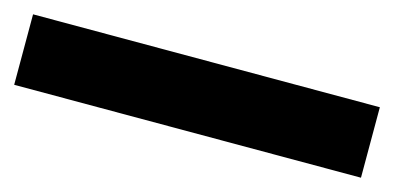

<svg xmlns="http://www.w3.org/2000/svg" viewBox="-30 -102 675 329"><g transform="rotate(15 307.5 62.5)"><path d="M0 0H615.2V125H0Z"/></g></svg>

Font: Giphurs
Style: Bold
Weight: 700
Version: Version 0.920; ttfautohint (v1.8.4.7-5d5b)